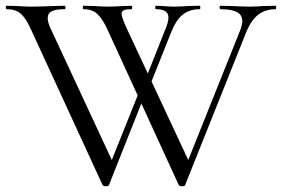

<svg xmlns="http://www.w3.org/2000/svg" viewBox="-24 -645 981 668"><path d="M344 3Q336 3 333 -1L84 -542Q66 -582 48 -597.5Q30 -613 -1 -613Q-4 -613 -4 -619Q-4 -625 -1 -625L37 -624Q65 -622 82 -622Q118 -622 160 -624L201 -625Q204 -625 204 -619Q204 -613 201 -613Q171 -613 156.5 -606Q142 -599 142 -582Q142 -567 152 -546L374 -69L338 -21L469 -348L484 -326L355 -1Q354 3 344 3ZM935 -613Q901 -613 876 -595Q851 -577 833 -534L620 -1Q619 3 609 3Q601 3 598 -1L350 -542Q332 -581 314 -597Q296 -613 267 -613Q264 -613 264 -619Q264 -625 267 -625L305 -624Q331 -622 348 -622Q376 -622 406 -624L433 -625Q436 -625 436 -619Q436 -613 433 -613Q415 -613 407 -609.5Q399 -606 399 -597Q399 -585 417 -546L640 -69L604 -21L811 -538Q819 -559 819 -571Q819 -593 800.5 -603Q782 -613 743 -613Q740 -613 740 -619Q740 -625 743 -625L785 -624Q819 -622 846 -622Q866 -622 892 -624L935 -625Q937 -625 937 -619Q937 -613 935 -613ZM562 -584Q562 -613 519 -613Q516 -613 516 -619Q516 -625 519 -625L542 -624Q562 -622 584 -622Q604 -622 630 -624L671 -625Q673 -625 673 -619Q673 -613 671 -613Q637 -613 613.5 -595.5Q590 -578 572 -534L489 -326L474 -348L550 -540Q562 -567 562 -584Z"/></svg>

Font: Cormorant
Style: Regular
Weight: 400
Designer: Christian Thalmann (Catharsis Fonts)
Foundry: Catharsis Fonts
Version: Version 4.000